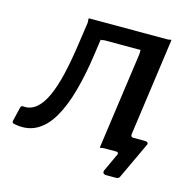

<svg xmlns="http://www.w3.org/2000/svg" viewBox="-112 -629 834 837"><g transform="rotate(15 305.0 -211.0)"><path d="M441 111Q419 111 425 93L463 11Q465 6 462.5 3Q460 0 455 0H416L421 -77H495L500 -90Q499 -77 510 -77H564Q572 -77 576 -72.5Q580 -68 575 -60L502 96Q499 104 495 107.5Q491 111 482 111ZM-7 -1Q-17 -3 -15 -13L0 -76Q2 -86 12 -85Q44 -82 69.5 -102.5Q95 -123 114.5 -165Q134 -207 148.5 -268.5Q163 -330 174 -407L189 -511Q189 -520 188 -525Q187 -530 191 -530H543Q552 -530 556 -532Q560 -534 561 -530L490 -19Q489 -11 490 -5.5Q491 0 487 0H400Q392 0 387 2Q382 4 381 0L442 -436Q443 -445 442 -450Q441 -455 445 -455H282Q274 -455 269 -453Q264 -451 263 -455L253 -385Q240 -292 219 -215.5Q198 -139 167 -86.5Q136 -34 93 -11.5Q50 11 -7 -1Z"/></g></svg>

Font: Libre Franklin Medium
Style: Italic
Weight: 500
Italic angle: -8°
Designer: Pablo Impallari, Rodrigo Fuenzalida, Nhung Nguyen
Foundry: Impallari Type
Version: Version 3.000